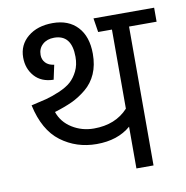

<svg xmlns="http://www.w3.org/2000/svg" viewBox="-79 -775 826 851"><g transform="rotate(-10 334.0 -349.5)"><path d="M668 -688V-625H544V0H467V-188Q408 -137 313 -137Q222 -137 152.5 -189Q83 -241 58 -356Q99 -365 126 -372Q153 -379 187 -393.5Q221 -408 240.5 -425.5Q260 -443 273.5 -470.5Q287 -498 287 -534Q287 -634 208 -634Q176 -634 156 -616Q136 -598 136 -569Q136 -548 149.5 -533.5Q163 -519 188 -516L174 -451Q119 -452 88.5 -486.5Q58 -521 58 -571Q58 -628 101 -663.5Q144 -699 213 -699Q284 -699 324.5 -655.5Q365 -612 365 -534Q365 -483 348 -444.5Q331 -406 299.5 -380Q268 -354 234.5 -338.5Q201 -323 155 -309Q171 -262 215 -234.5Q259 -207 313 -207Q410 -207 467 -269V-625H405L395 -688Z"/></g></svg>

Font: FiraGO Book
Style: Regular
Weight: 350
Designer: bBox Type
Foundry: bBox Type GmbH
Version: Version 1.001;PS 001.001;hotconv 1.0.88;makeotf.lib2.5.64775